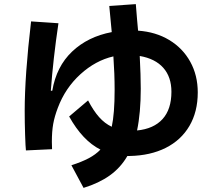

<svg xmlns="http://www.w3.org/2000/svg" viewBox="-20 -841 1040 933"><path d="M941 -392Q941 -298 900.5 -229Q860 -160 785.5 -122.5Q711 -85 610 -83H599Q566 -26 513.5 11.5Q461 49 386 72L327 -38Q377 -54 411 -72Q445 -90 468 -114Q381 -158 316 -275L408 -353Q434 -303 461.5 -272Q489 -241 523 -225Q537 -289 537 -404Q537 -482 531 -567Q444 -547 370.5 -480Q297 -413 261 -317Q245 -275 238.5 -238.5Q232 -202 232 -152L233 -116L106 -110Q104 -125 102 -185.5Q100 -246 100 -302Q100 -474 131 -737L264 -728Q238 -553 227 -400H234Q254 -518 330.5 -590.5Q407 -663 523 -685L511 -812L640 -821L646 -747L651 -692Q737 -686 802.5 -646.5Q868 -607 904.5 -541Q941 -475 941 -392ZM813 -395Q813 -467 773.5 -511.5Q734 -556 659 -569Q664 -474 664 -410Q664 -293 646 -207Q727 -215 770 -262.5Q813 -310 813 -395Z"/></svg>

Font: IBM Plex Sans JP
Style: Bold
Weight: 700
Designer: Mike Abbink; Paul van der Laan; Pieter van Rosmalen; Wujin Sim; Yejin Wi; Jinhee Kim; Boomi Park; Yona Kim; Kichan Ma
Foundry: Sandoll Inc.
Version: Version 1.001